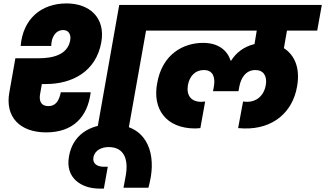

<svg xmlns="http://www.w3.org/2000/svg" viewBox="-20 -769 1904 1124"><path d="M250 6C406 6 493 -82 511 -229H336C326 -178 305 -148 264 -148C216 -148 208 -183 215 -220L225 -277H248C403 -277 542 -350 573 -521C599 -667 502 -749 370 -749C221 -749 114 -658 101 -500H280C280 -547 303 -593 350 -593C382 -593 397 -567 391 -533C376 -448 289 -428 207 -428H70L35 -230C8 -85 96 6 250 6ZM547 0H730L835 -590H921L948 -740H678Z M561 335H588L611 207H586C552 207 520 191 527 152C535 109 577 92 616 92C708 92 733 165 716 260L703 330H849C854 310 859 289 863 266C888 114 834 -41 632 -41C503 -41 405 23 384 146C360 275 459 335 561 335Z M1719 -262C1739 -373 1703 -448 1642 -487L1660 -590H1837L1864 -740H919L892 -590H1483L1470 -511C1407 -496 1362 -460 1333 -414H1330C1312 -471 1262 -518 1169 -518C1052 -518 929 -451 900 -281C872 -133 950 -17 1123 -17C1130 -17 1139 -18 1153 -19L1181 -175C1173 -174 1165 -173 1158 -173C1099 -173 1070 -210 1080 -271C1090 -324 1123 -359 1174 -359C1230 -359 1241 -311 1232 -262L1227 -235H1376L1381 -262C1390 -311 1418 -359 1475 -359C1523 -359 1545 -323 1536 -271C1525 -208 1481 -173 1428 -173C1420 -173 1408 -174 1403 -175L1374 -19C1385 -18 1402 -17 1410 -17C1580 -13 1693 -113 1719 -262Z"/></svg>

Font: SVN-Poppins ExtraBold
Style: Italic
Weight: 800
Italic angle: -10°
Designer: Ninad Kale (Devanagari), Jonny Pinhorn (Latin)
Foundry: Indian Type Foundry
Version: Version 3.002 2017